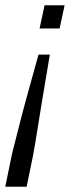

<svg xmlns="http://www.w3.org/2000/svg" viewBox="-61 -530 265 728"><path d="M-41 178 -17 61Q-14 46 -6 16Q2 -14 12 -54.5Q22 -95 34.5 -140.5Q47 -186 60 -233Q73 -280 85 -323H128Q121 -280 113 -233.5Q105 -187 97.5 -141Q90 -95 83.5 -54.5Q77 -14 72 16Q67 46 64 61L40 178ZM89 -422 108 -510H184L165 -422Z"/></svg>

Font: Saira UltraCondensed Medium
Style: Italic
Weight: 500
Width: 1
Italic angle: -12°
Designer: Hector Gatti with collaboration of the Omnibus-Type team
Foundry: Omnibus-Type
Version: Version 1.101